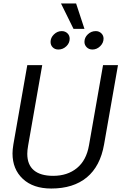

<svg xmlns="http://www.w3.org/2000/svg" viewBox="-20 -1075 699 1105"><path d="M52 -192Q52 -214 57 -244L137 -700H223L142 -238Q137 -210 137 -190Q137 -127 175 -95Q213 -63 286 -63Q368 -63 422.5 -107.5Q477 -152 492 -238L573 -700H659L579 -244Q557 -118 479.5 -54Q402 10 275 10Q171 10 111.5 -45.5Q52 -101 52 -192ZM331 -1055H418L466 -909H403ZM271 -834Q271 -858 290.5 -877Q310 -896 335 -896Q355 -896 368 -883.5Q381 -871 381 -852Q381 -827 361.5 -808.5Q342 -790 316 -790Q296 -790 283.5 -802.5Q271 -815 271 -834ZM466 -834Q466 -859 485.5 -877.5Q505 -896 531 -896Q550 -896 563 -883.5Q576 -871 576 -853Q576 -828 556.5 -809Q537 -790 512 -790Q492 -790 479 -803Q466 -816 466 -834Z"/></svg>

Font: Niramit
Style: Italic
Weight: 400
Italic angle: -10°
Version: Version 1.000; ttfautohint (v1.6)